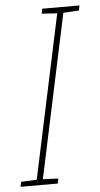

<svg xmlns="http://www.w3.org/2000/svg" viewBox="-68 -748 407 781"><g transform="rotate(-5 135.5 -357.0)"><path d="M-16 0 -12 -20 52 -23 194 -690 131 -694 135 -714H287L283 -694L219 -690L77 -23L140 -20L136 0Z"/></g></svg>

Font: Noto Sans SemiCondensed Thin
Style: Italic
Weight: 100
Width: 4
Italic angle: -12°
Designer: Monotype Design Team
Foundry: Monotype Imaging Inc.
Version: Version 2.013; ttfautohint (v1.8.4.7-5d5b)